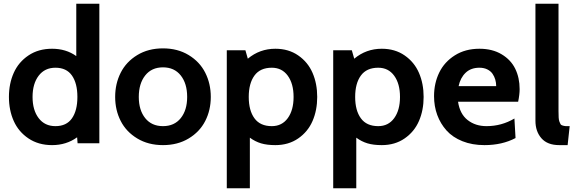

<svg xmlns="http://www.w3.org/2000/svg" viewBox="-20 -770 3103 1032"><path d="M390 -468.5V-750H514V0H397L394.5 -32Q336.5 10 260 10Q186.5 10 133 -26Q79.5 -62 53.8 -119.8Q28 -177.5 28 -249Q28 -320.5 53.8 -378.2Q79.5 -436 133 -472Q186.5 -508 260 -508Q335 -508 390 -468.5ZM278 -92Q337.5 -92 366.8 -134Q396 -176 396 -249Q396 -322 366.8 -364Q337.5 -406 278 -406Q220.5 -406 187.8 -363Q155 -320 155 -249Q155 -178 187.8 -135Q220.5 -92 278 -92Z M599 -249Q599 -320.5 628.8 -379.2Q658.5 -438 717.8 -474Q777 -510 856 -510Q935 -510 994.2 -474Q1053.5 -438 1083.2 -379.2Q1113 -320.5 1113 -249Q1113 -178 1083.2 -119.8Q1053.5 -61.5 994.2 -25.8Q935 10 856 10Q777 10 717.8 -25.8Q658.5 -61.5 628.8 -119.8Q599 -178 599 -249ZM986 -249Q986 -321 951.5 -364.5Q917 -408 856 -408Q795 -408 760.5 -364.5Q726 -321 726 -249Q726 -178 760.5 -135Q795 -92 856 -92Q917 -92 951.5 -135Q986 -178 986 -249Z M1460 -508Q1531 -508 1583 -472Q1635 -436 1660 -378.2Q1685 -320.5 1685 -249Q1685 -177.5 1660 -119.8Q1635 -62 1583 -26Q1531 10 1460 10Q1415 10 1383.2 0.5Q1351.5 -9 1323 -30V242H1199V-500H1299L1312 -454.5Q1376 -508 1460 -508ZM1441 -92Q1495.5 -92 1526.8 -135Q1558 -178 1558 -249Q1558 -320 1526.8 -363Q1495.5 -406 1441 -406Q1378.5 -406 1347.8 -364Q1317 -322 1317 -249Q1317 -176 1347.8 -134Q1378.5 -92 1441 -92Z M2032 -508Q2103 -508 2155 -472Q2207 -436 2232 -378.2Q2257 -320.5 2257 -249Q2257 -177.5 2232 -119.8Q2207 -62 2155 -26Q2103 10 2032 10Q1987 10 1955.2 0.5Q1923.5 -9 1895 -30V242H1771V-500H1871L1884 -454.5Q1948 -508 2032 -508ZM2013 -92Q2067.5 -92 2098.8 -135Q2130 -178 2130 -249Q2130 -320 2098.8 -363Q2067.5 -406 2013 -406Q1950.5 -406 1919.8 -364Q1889 -322 1889 -249Q1889 -176 1919.8 -134Q1950.5 -92 2013 -92Z M2584 10Q2518 10 2465.5 -11Q2413 -32 2380.2 -68.5Q2347.5 -105 2330.2 -152Q2313 -199 2313 -253Q2313 -322.5 2340.8 -379.8Q2368.5 -437 2424.8 -472.5Q2481 -508 2557 -508Q2626.5 -508 2676.2 -478.2Q2726 -448.5 2749.5 -400.2Q2773 -352 2773 -291Q2773 -261.5 2765 -223H2442Q2452 -157 2493.8 -124.5Q2535.5 -92 2595 -92Q2676 -92 2745 -133L2751 -28Q2679 10 2584 10ZM2445 -307H2647Q2647 -325 2642.2 -341.8Q2637.5 -358.5 2627.5 -373.2Q2617.5 -388 2599.2 -397Q2581 -406 2557 -406Q2511 -406 2482.8 -379Q2454.5 -352 2445 -307Z M3031 10H2986Q2922.5 10 2890.2 -26.8Q2858 -63.5 2858 -121V-750H2982V-172Q2982 -151.5 2982.8 -138.2Q2983.5 -125 2987 -115.8Q2990.5 -106.5 2993.2 -102Q2996 -97.5 3005 -95Q3014 -92.5 3020.2 -92.2Q3026.5 -92 3042 -92Z"/></svg>

Font: Cabin
Style: Bold
Weight: 700
Designer: Pablo Impallari
Foundry: Pablo Impallari. http://www.impallari.com Igino Marini. http://www.ikern.com
Version: Version 3.001;hotconv 1.0.109;makeotfexe 2.5.65596